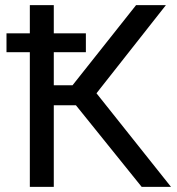

<svg xmlns="http://www.w3.org/2000/svg" viewBox="-20 -731 692 751"><path d="M276.9 -319.3H190.4V0H96.7V-526.9H5.4V-600.6H96.7V-710.9H190.4V-600.6H315.9V-526.9H190.4V-397.5H263.7L512.2 -710.9H628.9L357.4 -366.2L648.9 0H534.2Z"/></svg>

Font: RobotoInd
Style: Regular
Weight: 400
Designer: Google
Version: Version 2.001101; 2014